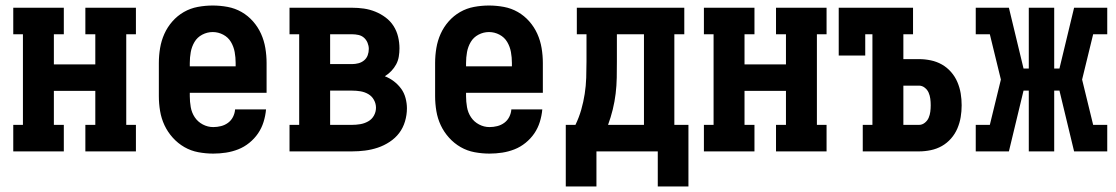

<svg xmlns="http://www.w3.org/2000/svg" viewBox="-20 -548 4040 695"><path d="M28 0V-96H63V-424H28V-520H211V-424H175V-315H325V-424H289V-520H472V-424H437V-96H472V0H289V-96H325V-219H175V-96H211V0Z M752 8Q725 8 698 3Q671 -2 647.5 -15.5Q624 -29 605.5 -49.5Q587 -70 575.5 -94.5Q564 -119 559.5 -146Q555 -173 555 -200V-320Q555 -347 559.5 -374Q564 -401 575 -425.5Q586 -450 604 -470.5Q622 -491 645.5 -504.5Q669 -518 696 -523Q723 -528 750 -528Q777 -528 804 -523Q831 -518 854.5 -504.5Q878 -491 896 -470.5Q914 -450 925 -425.5Q936 -401 940.5 -374Q945 -347 945 -320V-212H667V-200Q667 -180 670.5 -160Q674 -140 685 -123.5Q696 -107 714 -97.5Q732 -88 752 -88Q766 -88 780 -91.5Q794 -95 805.5 -103.5Q817 -112 823.5 -125Q830 -138 831 -152H943Q941 -129 934 -106.5Q927 -84 914 -65Q901 -46 882.5 -31Q864 -16 842.5 -7.5Q821 1 798 4.5Q775 8 752 8ZM667 -308H833V-320Q833 -340 829.5 -359.5Q826 -379 816 -396Q806 -413 788 -422.5Q770 -432 750 -432Q730 -432 712 -422.5Q694 -413 684 -396Q674 -379 670.5 -359.5Q667 -340 667 -320Z M1028 0V-96H1063V-424H1028V-520H1254Q1276 -520 1297 -517Q1318 -514 1338 -506Q1358 -498 1375.5 -485Q1393 -472 1404.5 -454Q1416 -436 1421 -415Q1426 -394 1426 -373Q1426 -358 1423.5 -343Q1421 -328 1414 -315Q1407 -302 1396.5 -291Q1386 -280 1373 -272Q1391 -265 1406 -253.5Q1421 -242 1432 -227Q1443 -212 1448 -193Q1453 -174 1453 -156Q1453 -132 1446 -108.5Q1439 -85 1425 -66.5Q1411 -48 1390.5 -34.5Q1370 -21 1347.5 -13.5Q1325 -6 1301.5 -3Q1278 0 1254 0ZM1254 -316Q1266 -316 1277.5 -319Q1289 -322 1298 -329.5Q1307 -337 1311 -348Q1315 -359 1315 -371Q1315 -371 1315 -371Q1315 -371 1315 -371Q1315 -382 1310.5 -393Q1306 -404 1297.5 -411.5Q1289 -419 1277.5 -421.5Q1266 -424 1254 -424H1175V-316ZM1254 -96Q1269 -96 1284 -98.5Q1299 -101 1312.5 -108.5Q1326 -116 1333.5 -129.5Q1341 -143 1341 -158Q1341 -173 1333.5 -186.5Q1326 -200 1313 -207.5Q1300 -215 1285 -217.5Q1270 -220 1254 -220H1175V-96Z M1752 8Q1725 8 1698 3Q1671 -2 1647.5 -15.5Q1624 -29 1605.5 -49.5Q1587 -70 1575.5 -94.5Q1564 -119 1559.5 -146Q1555 -173 1555 -200V-320Q1555 -347 1559.5 -374Q1564 -401 1575 -425.5Q1586 -450 1604 -470.5Q1622 -491 1645.5 -504.5Q1669 -518 1696 -523Q1723 -528 1750 -528Q1777 -528 1804 -523Q1831 -518 1854.5 -504.5Q1878 -491 1896 -470.5Q1914 -450 1925 -425.5Q1936 -401 1940.5 -374Q1945 -347 1945 -320V-212H1667V-200Q1667 -180 1670.5 -160Q1674 -140 1685 -123.5Q1696 -107 1714 -97.5Q1732 -88 1752 -88Q1766 -88 1780 -91.5Q1794 -95 1805.5 -103.5Q1817 -112 1823.5 -125Q1830 -138 1831 -152H1943Q1941 -129 1934 -106.5Q1927 -84 1914 -65Q1901 -46 1882.5 -31Q1864 -16 1842.5 -7.5Q1821 1 1798 4.5Q1775 8 1752 8ZM1667 -308H1833V-320Q1833 -340 1829.5 -359.5Q1826 -379 1816 -396Q1806 -413 1788 -422.5Q1770 -432 1750 -432Q1730 -432 1712 -422.5Q1694 -413 1684 -396Q1674 -379 1670.5 -359.5Q1667 -340 1667 -320Z M2028 127V-96H2063Q2076 -123 2084 -151Q2092 -179 2096.5 -208Q2101 -237 2102 -266.5Q2103 -296 2103 -325V-424H2068V-520H2457V-424H2421V-96H2472V127H2361V0H2139V127ZM2311 -96V-424H2213V-325Q2213 -296 2212.5 -267Q2212 -238 2208.5 -209Q2205 -180 2198 -151.5Q2191 -123 2181 -96Z M2528 0V-96H2563V-424H2528V-520H2711V-424H2675V-315H2825V-424H2789V-520H2972V-424H2937V-96H2972V0H2789V-96H2825V-219H2675V-96H2711V0Z M3103 0V-96H3138V-424H3112V-347H3016V-520H3285V-424H3250V-334H3307Q3328 -334 3349.5 -329.5Q3371 -325 3389.5 -314.5Q3408 -304 3422.5 -287.5Q3437 -271 3445.5 -251Q3454 -231 3457.5 -210Q3461 -189 3461 -167Q3461 -145 3457.5 -124Q3454 -103 3445.5 -83Q3437 -63 3422.5 -46.5Q3408 -30 3389.5 -19.5Q3371 -9 3349.5 -4.5Q3328 0 3307 0ZM3307 -96Q3318 -96 3327.5 -103.5Q3337 -111 3341.5 -121.5Q3346 -132 3347.5 -143.5Q3349 -155 3349 -167Q3349 -179 3347.5 -190.5Q3346 -202 3341.5 -212.5Q3337 -223 3327.5 -230.5Q3318 -238 3307 -238H3250V-96Z M3512 0V-96H3563L3603 -260L3563 -424H3512V-520H3632L3685 -300H3704V-520H3796V-300H3815L3868 -520H3988V-424H3937L3897 -260L3937 -96H3988V0H3868L3815 -220H3796V0H3704V-220H3685L3632 0Z"/></svg>

Font: Iosevka Gothic
Style: Bold
Weight: 700
Monospace: yes
Designer: Belleve Invis
Foundry: Belleve Invis
Version: Version 15.5.1; ttfautohint (v1.8.4)